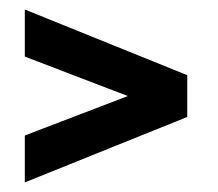

<svg xmlns="http://www.w3.org/2000/svg" viewBox="-20 -478 459 404"><path d="M32.2 -192.9 249 -275.9 32.2 -358.9V-458L374 -319.8V-231.9L32.2 -94.2Z"/></svg>

Font: D-DIN Condensed
Style: DINCondensed-Bold
Weight: 700
Width: 3
Designer: Charles Nix
Foundry: Datto Inc.
Version: Version 1.10